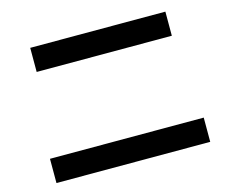

<svg xmlns="http://www.w3.org/2000/svg" viewBox="-100 -859 1199 997"><g transform="rotate(-15 500.0 -360.5)"><path d="M86.7 -3.3V-133.6H913.3V-3.3ZM136.7 -587.1V-716.7H863.3V-587.1Z"/></g></svg>

Font: M PLUS 1 Thin
Style: Regular
Weight: 100
Designer: Coji Morishita
Foundry: UNDERFOREST DESIGN
Version: Version 1.001